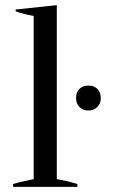

<svg xmlns="http://www.w3.org/2000/svg" viewBox="-20 -727 460 747"><path d="M31 -11C31 -11 31 0 31 0C31 0 281 0 281 0C281 0 281 -11 281 -11C256 -19 230 -25 201 -30C201 -30 201 -707 201 -707C201 -707 41 -690 41 -690C41 -690 41 -683 41 -683C60 -676 83 -670 111 -665C111 -665 111 -30 111 -30C72 -22 46 -16 31 -11ZM289 -311C298 -302 309 -297 324 -297C339 -297 350 -302 359 -311C368 -320 372 -331 372 -345C372 -360 368 -372 359 -381C350 -390 339 -394 324 -394C309 -394 298 -390 289 -381C280 -372 276 -360 276 -345C276 -331 280 -320 289 -311Z"/></svg>

Font: BUSH 25 TRIRONG
Style: Regular
Weight: 400
Designer: Katatrad Team
Foundry: CadsonDemak